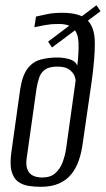

<svg xmlns="http://www.w3.org/2000/svg" viewBox="-20 -712 407 740"><path d="M137.1 8Q113.4 8 90.5 4.5Q67.5 1 50 -11.5Q32.5 -24 24.8 -51.4Q17.1 -78.7 24 -126.6L57.5 -366.1Q65.9 -421.1 86.2 -447.7Q106.5 -474.2 136.4 -482.3Q166.3 -490.4 201.2 -490.4Q224.1 -490.4 247.1 -484Q270 -477.6 278 -459.1Q283.9 -510 282.7 -545.7Q281.6 -581.4 264.8 -600.6Q248 -619.7 204.1 -619.7Q178.1 -619.7 154.8 -615.5Q131.6 -611.4 112.5 -607.1L118.7 -648.2Q135.1 -651.7 160.4 -657.2Q185.6 -662.7 219.3 -662.7Q288.9 -662.7 317 -634.5Q345 -606.3 345.5 -547.3Q346 -488.2 332.9 -395L298.7 -158.9Q294 -123.1 283.4 -92.8Q272.8 -62.5 254.4 -40Q235.9 -17.5 207.2 -4.8Q178.5 8 137.1 8ZM141.7 -27.8Q174.7 -27.8 193.3 -44.6Q211.9 -61.3 221.3 -86.8Q230.7 -112.4 234.6 -137.6L271.2 -399.6Q272.4 -406.6 267 -419.9Q261.6 -433.2 246.5 -444.2Q231.4 -455.3 201.2 -455.3Q170.5 -455.3 154.3 -444.2Q138 -433.2 131.3 -413.8Q124.5 -394.5 120.4 -368.3L83.1 -104.1Q79.2 -77.3 84.7 -61.9Q90.2 -46.4 100.2 -39.3Q110.3 -32.3 121.8 -30.1Q133.4 -27.8 141.7 -27.8ZM180.5 -529 165.3 -551.5 351.6 -691.7 367.4 -668.8Z"/></svg>

Font: Alumni Sans Thin
Style: Italic
Weight: 100
Italic angle: -8°
Designer: Robert E. Leuschke
Foundry: Robert E. Leuschke
Version: Version 1.016